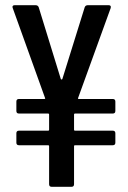

<svg xmlns="http://www.w3.org/2000/svg" viewBox="-20 -720 494 739"><path d="M424 -293Q424 -283 414 -283H269Q265 -283 265 -279V-221Q265 -217 269 -217H414Q424 -217 424 -207V-171Q424 -161 414 -161H269Q265 -161 265 -157V-11Q265 -1 255 -1H179Q169 -1 169 -11V-157Q169 -161 165 -161H53Q43 -161 43 -171V-207Q43 -217 53 -217H165Q169 -217 169 -221V-279Q169 -283 165 -283H53Q43 -283 43 -293V-329Q43 -339 53 -339H150Q156 -339 153 -344L29 -689Q29 -690 28.5 -691Q28 -692 28 -693Q28 -700 37 -700H117Q126 -700 129 -692L214 -416Q215 -414 217 -414Q219 -414 220 -416L306 -692Q309 -700 318 -700H398Q409 -700 406 -689L281 -344Q278 -339 284 -339H414Q424 -339 424 -329Z"/></svg>

Font: Barlow Condensed Medium
Style: Regular
Weight: 500
Width: 3
Designer: Jeremy Tribby
Foundry: Tribby Type
Version: Version 1.422;hotconv 1.0.109;makeotfexe 2.5.65596